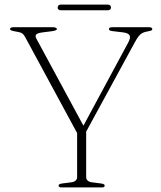

<svg xmlns="http://www.w3.org/2000/svg" viewBox="-20 -819 702 839"><path d="M351.5 -234.5 327 -219 90.5 -656Q84.5 -667.5 78.2 -672.2Q72 -677 61 -679L42.5 -682.5Q31 -685 27.5 -686.8Q24 -688.5 24 -692Q24 -696 27.8 -698Q31.5 -700 38 -700H211.5Q218.5 -700 223.5 -698Q228.5 -696 228.5 -692Q228.5 -685.5 206 -682.5L166 -677.5Q144 -674.5 138.2 -668.2Q132.5 -662 139 -650L349 -261.5L332 -246.5L540 -632.5Q551.5 -653 546.5 -663.8Q541.5 -674.5 518 -677.5L471.5 -683Q463.5 -684 459.8 -686Q456 -688 456 -692Q456 -696 459.5 -698Q463 -700 469.5 -700H631Q638 -700 641.8 -698Q645.5 -696 645.5 -692Q645.5 -688.5 642.5 -686.5Q639.5 -684.5 626.5 -682L619.5 -680.5Q608.5 -678.5 600.5 -673.8Q592.5 -669 585.2 -659.8Q578 -650.5 568.5 -633ZM317 -251H356.5V-45.5Q356.5 -36 363 -30Q369.5 -24 380.5 -22.5L423 -17Q437.5 -15 437.5 -8Q437.5 -4.5 434.8 -2.2Q432 0 425 0H248Q242 0 239 -2.2Q236 -4.5 236 -8Q236 -15 250 -17L292.5 -22.5Q304 -24 310.5 -30Q317 -36 317 -45.5ZM232 -786Q232 -792 235.8 -795.5Q239.5 -799 246.5 -799H450Q457.5 -799 461.2 -795.5Q465 -792 465 -786Q465 -780.5 461.2 -777.2Q457.5 -774 450 -774H246.5Q239.5 -774 235.8 -777.2Q232 -780.5 232 -786Z"/></svg>

Font: Fraunces Thin
Style: Regular
Weight: 250
Version: Version 1.000;[b76b70a41]